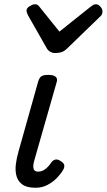

<svg xmlns="http://www.w3.org/2000/svg" viewBox="-20 -868 503 905"><path d="M148 17Q107 17 86 2Q65 -13 58 -37.5Q51 -62 54.5 -92Q58 -122 67 -153L160 -484Q166 -503 176 -509Q186 -515 209 -515Q232 -515 242 -506.5Q252 -498 248 -484L142 -113Q138 -100 137 -87.5Q136 -75 141 -67Q146 -59 160 -59Q173 -59 185 -65.5Q197 -72 207 -83Q217 -94 224 -105Q231 -114 242 -116Q253 -118 267 -108Q282 -99 283 -88.5Q284 -78 278 -68Q268 -50 249.5 -30.5Q231 -11 205 3Q179 17 148 17ZM432 -848Q443 -848 453 -837Q463 -826 463 -814Q463 -805 460 -799.5Q457 -794 452 -790L297 -640Q284 -627 271 -622.5Q258 -618 241 -618Q227 -618 216 -624.5Q205 -631 199 -643L112 -796Q108 -804 106.5 -809Q105 -814 105 -818Q105 -830 120 -839Q135 -848 144 -848Q154 -848 159.5 -843Q165 -838 170 -831L260 -719L403 -833Q410 -838 416.5 -843Q423 -848 432 -848Z"/></svg>

Font: Playwrite TZ
Style: Regular
Weight: 400
Designer: Veronika Burian, José Scaglione
Foundry: TypeTogether
Version: Version 1.002